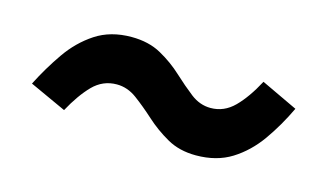

<svg xmlns="http://www.w3.org/2000/svg" viewBox="-41 -531 697 409"><g transform="rotate(15 307.5 -326.0)"><path d="M209.2 -430.3Q247.2 -430.3 274.9 -414.9Q302.6 -399.5 324.4 -379.2Q346.2 -359 366.4 -343.3Q386.7 -327.7 410.3 -327.7Q440 -327.7 462.3 -350Q484.6 -372.3 505.1 -410.8L585.6 -372.8Q566.2 -331.8 541.8 -297.4Q517.4 -263.1 484.6 -242.6Q451.8 -222.1 406.2 -222.1Q369.7 -222.1 342.3 -237.7Q314.9 -253.3 292.6 -273.6Q270.3 -293.8 249.5 -309.2Q228.7 -324.6 205.1 -324.6Q174.4 -324.6 152.3 -302.1Q130.3 -279.5 110.3 -242.6L29.7 -279.5Q49.2 -317.9 73.1 -352.3Q96.9 -386.7 130 -408.5Q163.1 -430.3 209.2 -430.3Z"/></g></svg>

Font: Fira Code SemiBold
Style: Regular
Weight: 600
Designer: Carrois Corporate, Edenspiekermann AG, Nikita Prokopov
Foundry: Carrois Corporate, Edenspiekermann AG, Nikita Prokopov
Version: Version 6.002